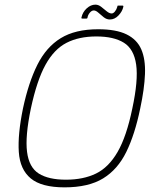

<svg xmlns="http://www.w3.org/2000/svg" viewBox="-20 -802 661 827"><path d="M79 -335Q103 -447 141 -523Q179 -599 241.5 -637.5Q304 -676 403 -676Q480 -676 525 -654Q570 -632 588.5 -589.5Q607 -547 604.5 -483Q602 -419 584 -335Q561 -223 524 -147.5Q487 -72 424 -33.5Q361 5 258 5Q159 5 112.5 -33.5Q66 -72 61 -147.5Q56 -223 79 -335ZM113 -335Q88 -215 96.5 -148Q105 -81 147 -54.5Q189 -28 264 -28Q339 -28 393.5 -54.5Q448 -81 486.5 -147.5Q525 -214 550 -335Q576 -456 566.5 -523.5Q557 -591 513.5 -618Q470 -645 395 -645Q320 -645 266.5 -617.5Q213 -590 176 -523Q139 -456 113 -335ZM335 -722Q329 -722 331 -727Q336 -750 353.5 -766Q371 -782 391 -782Q404 -782 416 -772.5Q428 -763 439.5 -753.5Q451 -744 461 -744Q468 -744 475 -752.5Q482 -761 485 -772Q485 -778 489 -778H507Q513 -778 511 -772Q507 -753 490.5 -735.5Q474 -718 453 -718Q439 -718 426.5 -728Q414 -738 403.5 -747.5Q393 -757 384 -757Q375 -757 367 -747.5Q359 -738 357 -727Q357 -722 352 -722Z"/></svg>

Font: Glory Thin Thin
Style: Italic
Weight: 250
Italic angle: -12°
Version: Version 1.011